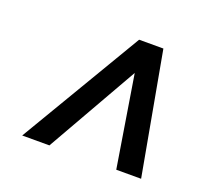

<svg xmlns="http://www.w3.org/2000/svg" viewBox="-81 -789 662 610"><g transform="rotate(20 250.0 -483.5)"><path d="M48 -277 293 -690H375L450 -277H366L316 -586L140 -277Z"/></g></svg>

Font: Radio Canada Condensed
Style: Italic
Weight: 400
Width: 3
Italic angle: -12°
Designer: Charles Daoud, Etienne Aubert Bonn, Alexandre Saumier Demers, Jacques Le Bailly
Foundry: Radio-Canada
Version: Version 2.104; ttfautohint (v1.8.4.7-5d5b);gftools[0.9.28.de